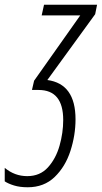

<svg xmlns="http://www.w3.org/2000/svg" viewBox="-95 -551 430 811"><path d="M224 -47Q224 -197 105 -213L307 -491L315 -531H91L81 -486H244L49 -210L40 -171H68Q172 -171 172 -44Q172 10 156.5 64.5Q141 119 107.5 156Q74 193 20 193Q-33 193 -75 158V215Q-60 225 -35.5 232.5Q-11 240 22 240Q91 240 136 196.5Q181 153 202.5 86.5Q224 20 224 -47Z"/></svg>

Font: Noto Sans Display Condensed Light
Style: Italic
Weight: 300
Width: 3
Designer: Monotype Design team
Foundry: Monotype Imaging Inc.
Version: 1.000